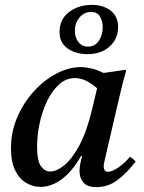

<svg xmlns="http://www.w3.org/2000/svg" viewBox="-20 -755 591 787"><path d="M146 11Q115 11 87 -5.5Q59 -22 42 -57Q25 -92 25 -147Q25 -215 51 -275Q77 -335 119 -381Q161 -427 211.5 -453.5Q262 -480 311 -480Q330 -480 354 -474.5Q378 -469 404 -456Q425 -459 447.5 -462Q470 -465 494 -469L497 -465Q485 -423 476 -385.5Q467 -348 458 -309L412 -111Q411 -104 408 -93Q405 -82 405 -72Q405 -63 409 -57Q413 -51 423 -51Q440 -51 466 -69Q492 -87 513 -113Q526 -104 536 -93Q502 -48 463 -18Q424 12 375 12Q338 12 322 -6.5Q306 -25 306 -53Q306 -80 317 -115H312Q275 -51 232.5 -20Q190 11 146 11ZM378 -393Q357 -412 334 -423.5Q311 -435 287 -435Q250 -435 221 -408Q192 -381 172 -338.5Q152 -296 142 -247.5Q132 -199 132 -155Q132 -95 148 -73.5Q164 -52 186 -52Q212 -52 243.5 -77.5Q275 -103 305.5 -159.5Q336 -216 358 -309ZM224 -624Q224 -676 263 -705.5Q302 -735 356 -735Q403 -735 433.5 -711.5Q464 -688 464 -644Q464 -595 429 -564Q394 -533 338 -533Q310 -533 283.5 -542.5Q257 -552 240.5 -572Q224 -592 224 -624ZM353 -706Q325 -706 306 -683.5Q287 -661 287 -629Q287 -601 301.5 -582.5Q316 -564 341 -564Q369 -564 385 -587.5Q401 -611 401 -643Q401 -668 390 -687Q379 -706 353 -706Z"/></svg>

Font: Tiro Kannada
Style: Italic
Weight: 400
Italic angle: -11°
Designer: Kannada: John Hudson & Fiona Ross, assisted by Kaja Sojewska. Latin: John Hudson with Paul Hanslow, assisted by Kaja Soj
Foundry: Tiro Typeworks Ltd.
Version: Version 1.52